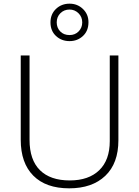

<svg xmlns="http://www.w3.org/2000/svg" viewBox="-20 -1016 758 1046"><path d="M625 -252Q625 -126 553.5 -58Q482 10 357 10Q230 10 161.5 -59Q93 -128 93 -254V-714H141V-254Q141 -145 197.5 -89Q254 -33 360 -33Q463 -33 520.5 -88.5Q578 -144 578 -247V-714H625ZM359 -792Q315 -792 285 -820Q255 -848 255 -894Q255 -939 285 -967.5Q315 -996 359 -996Q402 -996 432 -967Q462 -938 462 -895Q462 -848 432 -820Q402 -792 359 -792ZM359 -825Q389 -825 408.5 -845Q428 -865 428 -894Q428 -924 407.5 -944Q387 -964 359 -964Q329 -964 309 -944Q289 -924 289 -894Q289 -865 308 -845Q327 -825 359 -825Z"/></svg>

Font: Noto Sans Thaana ExtraLight
Style: Regular
Weight: 200
Designer: David Williams
Foundry: Google Inc.
Version: Version 3.001; ttfautohint (v1.8.4.7-5d5b)